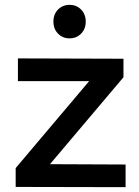

<svg xmlns="http://www.w3.org/2000/svg" viewBox="-20 -774 577 795"><path d="M315.9 -734.4Q335 -714.8 335 -684.6Q335 -654.3 315.9 -634.8Q296.9 -615.2 268.1 -615.2Q239.3 -615.2 220.2 -634.8Q201.2 -654.3 201.2 -684.6Q201.2 -714.8 220.2 -734.4Q239.3 -753.9 268.1 -753.9Q296.9 -753.9 315.9 -734.4ZM54.2 -438V-532.2L491.2 -530.8V-454.1L187 -94.2L500 -92.8V1L44.9 0V-78.1L349.1 -438Z"/></svg>

Font: TruenoRg
Style: Book
Weight: 400
Designer: Julieta Ulanovsky
Foundry: Julieta Ulanovsky
Version: Version 3.001b